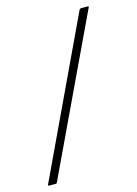

<svg xmlns="http://www.w3.org/2000/svg" viewBox="-120 -713 551 771"><g transform="rotate(-15 155.0 -327.5)"><path d="M-13 0Q-15 0 -16.5 -1.5Q-18 -3 -16 -6L288 -651Q290 -655 296 -655H322Q329 -655 325 -649L20 -4Q19 0 15 0Z"/></g></svg>

Font: Sofia Sans Condensed ExtraLight
Style: Italic
Weight: 250
Italic angle: -9°
Version: Version 4.100